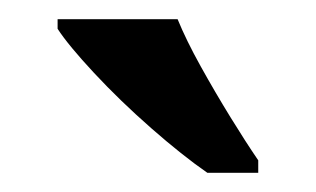

<svg xmlns="http://www.w3.org/2000/svg" viewBox="-20 -786 329 200"><path d="M196 -606Q170 -624 137.5 -652.5Q105 -681 78 -710Q51 -739 40 -756V-766H165Q174 -744 189 -717Q204 -690 220 -664Q236 -638 249 -619V-606Z"/></svg>

Font: Noto Serif Myanmar Cond SemBd
Style: Regular
Weight: 600
Width: 3
Designer: Ben Mitchell and the Monotype Design Team
Foundry: Monotype Imaging Inc.
Version: Version 2.106; ttfautohint (v1.8.4.7-5d5b)